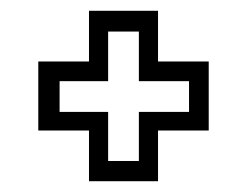

<svg xmlns="http://www.w3.org/2000/svg" viewBox="-20 -480 458 356"><path d="M145 -144V-238H51V-366H145V-460H273V-366H367V-238H273V-144ZM180.5 -181.5H237.5V-272.5H330.5V-329.5H237.5V-421.5H180.5V-329.5H90.5V-272.5H180.5Z"/></svg>

Font: Tourney
Style: Regular
Weight: 400
Designer: Tyler Finck
Foundry: Etcetera Type Co
Version: Version 1.015